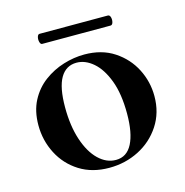

<svg xmlns="http://www.w3.org/2000/svg" viewBox="-84 -590 657 682"><g transform="rotate(-15 244.5 -249.0)"><path d="M237 13Q174 13 128 -16Q82 -45 57 -93.5Q32 -142 32 -198Q32 -250 52 -288Q72 -326 105 -350.5Q138 -375 177 -387Q216 -399 254 -399Q318 -399 363.5 -369Q409 -339 433 -292Q457 -245 457 -192Q457 -131 426.5 -84.5Q396 -38 346 -12.5Q296 13 237 13ZM267 -8Q307 -8 327 -47Q347 -86 347 -157Q347 -230 328.5 -279Q310 -328 281 -353Q252 -378 220 -378Q181 -378 160.5 -343Q140 -308 140 -235Q140 -167 157 -115.5Q174 -64 203 -36Q232 -8 267 -8ZM120 -474Q114 -474 111.5 -483.5Q109 -493 111.5 -502Q114 -511 120 -511H371Q378 -511 380.5 -502Q383 -493 380.5 -483.5Q378 -474 371 -474Z"/></g></svg>

Font: Cormorant Infant Light
Style: Bold
Weight: 700
Version: Version 4.001